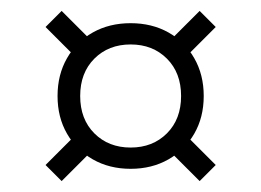

<svg xmlns="http://www.w3.org/2000/svg" viewBox="-20 -394 479 352"><path d="M93 -374 142 -325 112.5 -295.5 63.5 -344.5ZM63.5 -91.5 111 -139 140.5 -109.5 93 -62ZM219.5 -351.5Q258.5 -351.5 288.8 -334.5Q319 -317.5 336.2 -287.2Q353.5 -257 353.5 -218Q353.5 -179 336.2 -149Q319 -119 288.8 -101.8Q258.5 -84.5 219.5 -84.5Q180.5 -84.5 150.2 -101.8Q120 -119 102.8 -149Q85.5 -179 85.5 -218Q85.5 -257 102.8 -287.2Q120 -317.5 150.2 -334.5Q180.5 -351.5 219.5 -351.5ZM219.5 -123.5Q260 -123.5 286 -149.5Q312 -175.5 312 -218Q312 -260.5 286 -286.5Q260 -312.5 219.5 -312.5Q179 -312.5 153 -286.5Q127 -260.5 127 -218Q127 -175.5 153 -149.5Q179 -123.5 219.5 -123.5ZM375.5 -344.5 326.5 -295.5 297 -325 346 -374ZM375.5 -91.5 346 -62 298.5 -109.5 328 -139Z"/></svg>

Font: Newsreader 16pt
Style: Regular
Weight: 400
Designer: Hugues Gentile
Foundry: Production Type
Version: Version 1.003